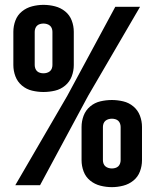

<svg xmlns="http://www.w3.org/2000/svg" viewBox="-20 -763 640 791"><path d="M159 -384Q136 -384 112.5 -389.5Q89 -395 70.5 -410.5Q52 -426 43.5 -448.5Q35 -471 35 -495V-632Q35 -656 43.5 -678.5Q52 -701 70.5 -716Q89 -731 112.5 -737Q136 -743 159 -743Q183 -743 206.5 -737Q230 -731 248.5 -716Q267 -701 275.5 -678.5Q284 -656 284 -632V-495Q284 -471 275.5 -448.5Q267 -426 248.5 -410.5Q230 -395 206.5 -389.5Q183 -384 159 -384ZM43 0 257 -368 455 -735H557L343 -368L145 0ZM159 -461Q166 -461 173 -463Q180 -465 185.5 -469.5Q191 -474 193.5 -481Q196 -488 196 -495V-632Q196 -639 193.5 -646Q191 -653 185.5 -657.5Q180 -662 173 -664Q166 -666 159 -666Q152 -666 145 -664Q138 -662 133 -657.5Q128 -653 125.5 -646Q123 -639 123 -632V-495Q123 -488 125.5 -481Q128 -474 133 -469.5Q138 -465 145 -463Q152 -461 159 -461ZM441 8Q417 8 393.5 2Q370 -4 351.5 -19Q333 -34 324.5 -56.5Q316 -79 316 -103V-240Q316 -264 324.5 -286.5Q333 -309 351.5 -324.5Q370 -340 393.5 -345.5Q417 -351 441 -351Q464 -351 487.5 -345.5Q511 -340 529.5 -324.5Q548 -309 556.5 -286.5Q565 -264 565 -240V-103Q565 -79 556.5 -56.5Q548 -34 529.5 -19Q511 -4 487.5 2Q464 8 441 8ZM441 -69Q448 -69 455 -71Q462 -73 467 -77.5Q472 -82 474.5 -89Q477 -96 477 -103V-240Q477 -247 474.5 -254Q472 -261 467 -265.5Q462 -270 455 -272Q448 -274 441 -274Q434 -274 427 -272Q420 -270 414.5 -265.5Q409 -261 406.5 -254Q404 -247 404 -240V-103Q404 -96 406.5 -89Q409 -82 414.5 -77.5Q420 -73 427 -71Q434 -69 441 -69Z"/></svg>

Font: Iosevka SS04 Medium Extended
Style: Regular
Weight: 500
Width: 7
Monospace: yes
Designer: Belleve Invis
Foundry: Belleve Invis
Version: Version 19.0.0; ttfautohint (v1.8.4)